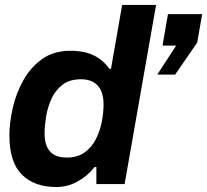

<svg xmlns="http://www.w3.org/2000/svg" viewBox="-20 -743 836 775"><path d="M615 -442 691 -559H636L658 -686H796L776 -571L687 -442ZM208 12Q119 12 68.5 -38Q18 -88 18 -196Q18 -248 31.5 -307.5Q45 -367 74.5 -419.5Q104 -472 150.5 -505Q197 -538 263 -538Q322 -538 359.5 -519Q397 -500 422 -465H428L473 -723H610L483 0H369V-69H362Q333 -32 292.5 -10Q252 12 208 12ZM250 -107Q292 -107 320.5 -127Q349 -147 366 -179.5Q383 -212 390.5 -249.5Q398 -287 398 -322Q398 -372 374.5 -397.5Q351 -423 307 -423Q260 -423 231 -400Q202 -377 186.5 -341.5Q171 -306 165.5 -269Q160 -232 160 -204Q160 -157 181.5 -132Q203 -107 250 -107Z"/></svg>

Font: Archivo VF Beta
Style: Italic
Weight: 400
Italic angle: -10°
Designer: Hector Gatti
Foundry: Omnibus-Type
Version: Version 1.002